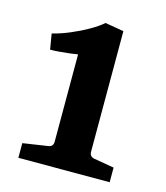

<svg xmlns="http://www.w3.org/2000/svg" viewBox="-84 -580 559 646"><g transform="rotate(15 195.0 -257.0)"><path d="M270 -83Q270 -66 287 -63L357 -51V0H39V-51L125 -64Q134 -65 138.5 -70Q143 -75 143 -84V-388Q132 -386 115 -384Q98 -382 80 -380.5Q62 -379 48 -379L39 -433Q68 -440 100 -453.5Q132 -467 160 -483Q188 -499 205 -514L270 -503Z"/></g></svg>

Font: Yrsa
Style: Bold
Weight: 700
Version: Version 2.004